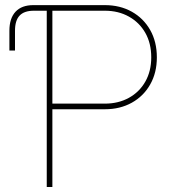

<svg xmlns="http://www.w3.org/2000/svg" viewBox="-20 -748 680 768"><path d="M17.6 -545.9V-625Q17.6 -674.8 42.2 -701.2Q66.9 -727.5 113.3 -727.5H167V-705.1H115.2Q76.7 -705.1 58.3 -685.5Q40 -666 40 -625V-545.9ZM167 0V-727.5H399.4Q460 -727.5 506.8 -701.4Q553.7 -675.3 580.6 -628.2Q607.4 -581.1 607.4 -518.6Q607.4 -457 580.8 -410.2Q554.2 -363.3 507.3 -337.2Q460.4 -311 399.4 -311H178.7V-333.5H399.4Q453.6 -333.5 495.6 -356.7Q537.6 -379.9 561.3 -421.6Q585 -463.4 585 -518.6Q585 -574.7 561.3 -616.5Q537.6 -658.2 495.6 -681.6Q453.6 -705.1 399.4 -705.1H189.5V0Z"/></svg>

Font: Inter 28pt Thin
Style: Regular
Weight: 250
Designer: Rasmus Andersson
Foundry: rsms
Version: Version 4.001;git-66647c0bb